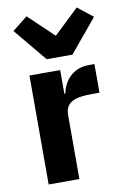

<svg xmlns="http://www.w3.org/2000/svg" viewBox="-90 -857 599 911"><g transform="rotate(-10 209.5 -402.0)"><path d="M69 0V-525H217V-411H222C227 -440 241 -469 263 -490C285 -511 315 -525 356 -525H382V-387H345C258 -387 217 -368 217 -307V0ZM163 -587 31 -746 104 -804 225 -689 346 -804 419 -746 287 -587Z"/></g></svg>

Font: Plexus Sans Bold
Style: Regular
Weight: 700
Version: Version 2.001;PS 002.001;hotconv 1.0.70;makeotf.lib2.5.58329